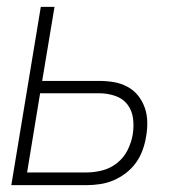

<svg xmlns="http://www.w3.org/2000/svg" viewBox="-20 -540 540 560"><path d="M13 0 99 -520H139L103 -304H269Q291 -304 312 -300.5Q333 -297 351.5 -287Q370 -277 382.5 -261.5Q395 -246 402 -226.5Q409 -207 409.5 -185Q410 -163 406 -141Q403 -122 396 -102.5Q389 -83 377 -66Q365 -49 347.5 -35.5Q330 -22 311 -14Q292 -6 272 -3Q252 0 232 0ZM232 -37Q255 -37 278.5 -43Q302 -49 321.5 -64.5Q341 -80 352 -102Q363 -124 367 -147Q371 -171 368 -194.5Q365 -218 351.5 -235.5Q338 -253 315.5 -260.5Q293 -268 269 -268H97L59 -37Z"/></svg>

Font: Iosevka Term Curly XLt Obl
Style: Regular
Weight: 200
Italic angle: -9°
Designer: Belleve Invis
Foundry: Belleve Invis
Version: Version 32.3.0